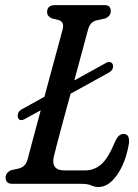

<svg xmlns="http://www.w3.org/2000/svg" viewBox="-20 -720 542 752"><path d="M49.5 -263.5Q47.5 -284 70 -294.5L154 -341Q169.5 -399 184.5 -454Q199.5 -509 210.5 -549.8Q221.5 -590.5 225.5 -605.5Q232.5 -634 211 -641L183.5 -648Q164.5 -656 164.5 -672.5Q164.5 -700 195.5 -700H388.5Q403 -700 408.5 -693.5Q414 -687 414 -676.5Q414 -665.5 407.2 -658Q400.5 -650.5 391 -647.5L359 -640.5Q346 -637.5 337.5 -628.8Q329 -620 324 -601Q318 -578 303.2 -524Q288.5 -470 271 -405L396 -474Q406 -479 413.5 -476Q421 -473 422.5 -464.5Q425.5 -444.5 402.5 -433.5L256.5 -353Q241 -297 227 -245Q213 -193 203.2 -155.5Q193.5 -118 190.5 -105.5Q179.5 -52.5 233 -52.5H312.5Q348.5 -52.5 375.8 -75.8Q403 -99 430 -163.5Q438 -181.5 446.2 -188.5Q454.5 -195.5 464 -195.5Q489 -195.5 485 -158Q472.5 -83.5 439 -35.5Q405.5 12.5 366 12.5Q350 12.5 337 6.2Q324 0 299.5 0H30Q13.5 0 7.8 -7Q2 -14 2 -25Q2 -35.5 8.8 -43Q15.5 -50.5 26 -54L51.5 -59.5Q66.5 -63 75.5 -72Q84.5 -81 89.5 -101Q94.5 -121.5 108.5 -173Q122.5 -224.5 139.5 -288L75.5 -253Q53.5 -242.5 49.5 -263.5Z"/></svg>

Font: Fraunces 144pt S100
Style: Italic
Weight: 400
Italic angle: -16°
Version: Version 1.000; ttfautohint (v1.8.3)